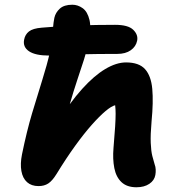

<svg xmlns="http://www.w3.org/2000/svg" viewBox="-20 -780 759 812"><path d="M143 7Q113 7 94.5 -9.5Q76 -26 70.5 -56.5Q65 -87 73 -127Q93 -225 116 -302Q139 -379 159 -442.5Q179 -506 191 -559Q200 -596 201.5 -620.5Q203 -645 204.5 -665Q206 -685 210 -705Q215 -727 233 -743.5Q251 -760 286 -760Q309 -760 329.5 -745.5Q350 -731 358.5 -695.5Q367 -660 353 -596Q347 -565 335 -527.5Q323 -490 307 -442.5Q291 -395 274 -335.5Q257 -276 242 -200L221 -259Q276 -347 327 -403.5Q378 -460 425 -488Q472 -516 513 -516Q568 -516 593.5 -487.5Q619 -459 624 -404Q629 -349 621 -267Q616 -210 617.5 -175.5Q619 -141 624 -121Q629 -101 634 -85Q638 -75 638.5 -63Q639 -51 637 -40Q633 -17 611.5 -2.5Q590 12 557 12Q517 12 494 -9.5Q471 -31 463.5 -69Q456 -107 460 -154Q465 -212 467 -245.5Q469 -279 469 -298.5Q469 -318 467 -335Q451 -331 426 -310Q401 -289 368.5 -252.5Q336 -216 298 -163.5Q260 -111 219 -44Q201 -15 184 -4Q167 7 143 7ZM188 -545Q130 -545 103 -563Q76 -581 82 -612Q86 -634 102.5 -647Q119 -660 157 -663Q234 -670 312 -672.5Q390 -675 467 -675Q522 -675 543.5 -654Q565 -633 560 -608Q555 -583 533 -567.5Q511 -552 476 -552Q389 -552 332.5 -550.5Q276 -549 241.5 -547Q207 -545 188 -545Z"/></svg>

Font: Shantell Sans
Style: Bold Italic
Weight: 700
Italic angle: -11°
Designer: Stephen Nixon, Anya Danilova, Shantell Martin
Foundry: Arrow Type
Version: Version 1.011;[c5ecc13dd]